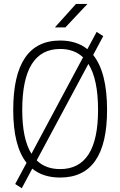

<svg xmlns="http://www.w3.org/2000/svg" viewBox="-20 -914 626 999"><path d="M93.3 65.4 59.1 43.5 118.2 -66.9Q48.8 -154.3 48.8 -341.8Q48.8 -703.1 293 -703.1Q378.9 -703.1 434.6 -658.2L482.9 -748L517.1 -726.1L464.8 -627.9Q537.1 -538.1 537.1 -341.8Q537.1 9.8 293 9.8Q204.1 9.8 147.9 -36.6ZM293 -34.2Q490.2 -34.2 490.2 -341.8Q490.2 -502.4 439.9 -581.5L170.9 -79.6Q217.3 -34.2 293 -34.2ZM143.6 -113.8 412.1 -615.7Q366.2 -659.2 293 -659.2Q95.7 -659.2 95.7 -341.8Q95.7 -190.9 143.6 -113.8ZM265.6 -771.5 375.5 -893.6H435.1L320.3 -771.5Z"/></svg>

Font: Cascadia Code NF ExtraLight
Style: Regular
Weight: 200
Monospace: yes
Designer: Aaron Bell
Foundry: Saja Typeworks
Version: Version 2404.023; ttfautohint (v1.8.4)